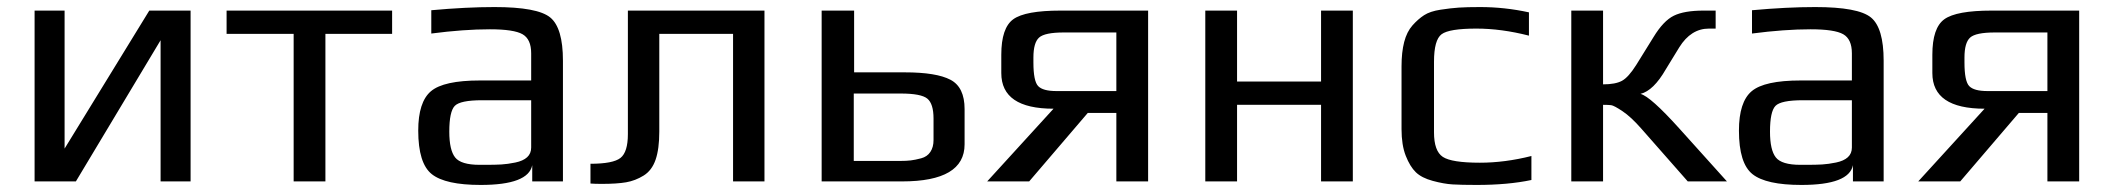

<svg xmlns="http://www.w3.org/2000/svg" viewBox="-20 -514 5995 544"><path d="M195 0H78V-484H163V-93L403 -484H520V0H435V-400Z M1091 -418H902V0H812V-418H622V-484H1091Z M1575 0H1488V-46Q1477 10 1342 10Q1242 10 1203.5 -20.5Q1165 -51 1165 -144Q1165 -225 1201 -255.5Q1237 -286 1340 -286H1485V-363Q1485 -403 1460.5 -417Q1436 -431 1368 -431Q1294 -431 1202 -419V-485Q1301 -494 1381 -494Q1503 -494 1539 -464.5Q1575 -435 1575 -342ZM1485 -96V-230H1346Q1284 -230 1268.5 -214Q1253 -198 1253 -141Q1253 -89 1269.5 -68Q1286 -47 1339 -47H1357Q1383 -47 1400.5 -48Q1418 -49 1440 -53.5Q1462 -58 1473.5 -68.5Q1485 -79 1485 -96Z M1759 -134V-484H2146V0H2057V-418H1848V-141Q1848 -92 1837.5 -61.5Q1827 -31 1803.5 -16.5Q1780 -2 1754 2.5Q1728 7 1685 7Q1665 7 1653 6V-50Q1717 -50 1738 -66.5Q1759 -83 1759 -134Z M2536 0H2308V-484H2400V-309H2544Q2633 -309 2673 -288Q2713 -267 2713 -205V-105Q2713 0 2536 0ZM2625 -117V-178Q2625 -220 2607.5 -234.5Q2590 -249 2532 -249H2399V-58H2530Q2548 -58 2560.5 -59.5Q2573 -61 2590 -65.5Q2607 -70 2616 -83.5Q2625 -97 2625 -117Z M2896 0H2777L2965 -206Q2817 -206 2817 -307V-359Q2817 -435 2851 -459.5Q2885 -484 2985 -484H3233V0H3143V-194H3062ZM2908 -351V-337Q2908 -284 2921.5 -270Q2935 -256 2973 -256H3143V-422H2994Q2940 -422 2924 -407.5Q2908 -393 2908 -351Z M3813 0H3723V-217H3485V0H3395V-484H3485V-283H3723V-484H3813Z M4319 -4Q4253 10 4164 10Q4120 10 4095.5 8.5Q4071 7 4039.5 -1.5Q4008 -10 3991.5 -26Q3975 -42 3963 -72.5Q3951 -103 3951 -148V-326Q3951 -366 3958.5 -395Q3966 -424 3982 -442Q3998 -460 4015 -471Q4032 -482 4061.5 -486.5Q4091 -491 4113.5 -492.5Q4136 -494 4174 -494Q4243 -494 4312 -479V-413Q4234 -433 4163 -433Q4086 -433 4064.5 -417Q4043 -401 4043 -339V-139Q4043 -86 4068 -69.5Q4093 -53 4173 -53Q4244 -53 4319 -72Z M4432 0V-484H4522V-275Q4557 -275 4575.5 -285Q4594 -295 4616 -330L4665 -409Q4693 -455 4722.5 -469.5Q4752 -484 4807 -484H4841V-433H4822Q4771 -433 4738 -380L4700 -318Q4665 -257 4628 -248Q4656 -241 4738 -150L4873 0H4762L4630 -150Q4601 -183 4577 -199Q4553 -215 4545 -216Q4537 -217 4522 -217V0Z M5317 0H5230V-46Q5219 10 5084 10Q4984 10 4945.5 -20.5Q4907 -51 4907 -144Q4907 -225 4943 -255.5Q4979 -286 5082 -286H5227V-363Q5227 -403 5202.5 -417Q5178 -431 5110 -431Q5036 -431 4944 -419V-485Q5043 -494 5123 -494Q5245 -494 5281 -464.5Q5317 -435 5317 -342ZM5227 -96V-230H5088Q5026 -230 5010.5 -214Q4995 -198 4995 -141Q4995 -89 5011.5 -68Q5028 -47 5081 -47H5099Q5125 -47 5142.5 -48Q5160 -49 5182 -53.5Q5204 -58 5215.5 -68.5Q5227 -79 5227 -96Z M5534 0H5415L5603 -206Q5455 -206 5455 -307V-359Q5455 -435 5489 -459.5Q5523 -484 5623 -484H5871V0H5781V-194H5700ZM5546 -351V-337Q5546 -284 5559.5 -270Q5573 -256 5611 -256H5781V-422H5632Q5578 -422 5562 -407.5Q5546 -393 5546 -351Z"/></svg>

Font: Play
Style: Regular
Weight: 400
Designer: Jonas Hecksher
Foundry: Jonas Hecksher, Playtypeª, e-types AS
Version: Version 1.002